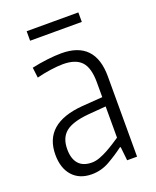

<svg xmlns="http://www.w3.org/2000/svg" viewBox="-132 -771 696 855"><g transform="rotate(-20 216.0 -344.0)"><path d="M155 5Q97 5 64 -31.5Q31 -68 31 -132Q31 -280 218 -295L315 -302V-372Q315 -441 287.5 -470.5Q260 -500 200 -500Q175 -500 140 -495Q105 -490 75 -482L69 -531Q105 -539 143 -543.5Q181 -548 210 -548Q370 -548 370 -380V0H323L316 -65H312Q279 -40 239.5 -17.5Q200 5 155 5ZM173 -44Q191 -44 211 -51.5Q231 -59 250 -69.5Q269 -80 286 -91Q303 -102 315 -110V-258L229 -251Q154 -244 121.5 -217.5Q89 -191 89 -137Q89 -92 110 -68Q131 -44 173 -44ZM99 -693H344V-648H99Z"/></g></svg>

Font: Encode Sans Compressed
Style: Light
Weight: 300
Designer: Pablo Impallari, Andres Torresi
Foundry: Pablo Impallari, Andres Torresi
Version: Version 1.000; ttfautohint (v1.00) -l 8 -r 50 -G 200 -x 14 -